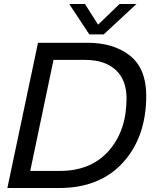

<svg xmlns="http://www.w3.org/2000/svg" viewBox="-20 -945 772 965"><path d="M419 -730Q552 -730 633.5 -665Q715 -600 715 -464Q715 -257 598.5 -128.5Q482 0 277 0H17L171 -730ZM132 -86H281Q438 -86 527 -187.5Q616 -289 616 -450Q616 -544 561 -594Q506 -644 407 -644H249ZM328 -925H407L473 -821L581 -925H666L501 -772H429Z"/></svg>

Font: Nacelle
Style: Italic
Weight: 400
Italic angle: -12°
Designer: Sora Sagano
Foundry: Sora Sagano
Version: Version 1.000;FEAKit 1.0